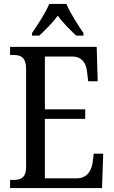

<svg xmlns="http://www.w3.org/2000/svg" viewBox="-20 -951 576 971"><path d="M142 -784V-771H179C210 -801 246 -835 272 -872C298 -835 334 -801 365 -771H402V-784C376 -822 334 -886 316 -931H229C211 -886 168 -822 142 -784ZM31 0H496L502 -174H454L449 -132C443 -88 421 -49 367 -49H207V-350H411V-398H207V-665H346C398 -665 418 -626 421 -582L426 -540H474L469 -714H31V-673H47C83 -673 112 -664 112 -601V-108C112 -51 85 -41 47 -41H31Z"/></svg>

Font: Noto Serif Lao Cond
Style: Regular
Weight: 400
Width: 3
Designer: Monotype Design Team
Foundry: Monotype Imaging Inc.
Version: Version 2.004